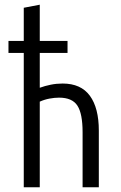

<svg xmlns="http://www.w3.org/2000/svg" viewBox="-20 -796 514 816"><path d="M81 0V-571H16V-622H81V-763L149 -776V-622H267V-571H149V-423Q171 -431 195.5 -436Q220 -441 246 -441Q324 -441 362 -389Q400 -337 400 -241V0H331V-234Q331 -313 309 -347Q287 -381 231 -381Q212 -381 190.5 -377Q169 -373 149 -364V0Z"/></svg>

Font: Ubuntu Sans Condensed
Style: Regular
Weight: 400
Width: 3
Designer: Dalton Maag Ltd
Foundry: Dalton Maag Ltd
Version: Version 1.006; ttfautohint (v1.8.4.7-5d5b)